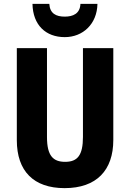

<svg xmlns="http://www.w3.org/2000/svg" viewBox="-20 -1056 672 993"><path d="M484 -1036H396C394 -985 357 -970 315 -970C270 -970 238 -986 235 -1036H148C150 -926 217 -864 315 -864C409 -864 482 -932 484 -1036ZM566 -332V-807H409V-348C409 -253 381 -219 317 -219C255 -219 223 -250 223 -347V-807H67V-331C67 -171 154 -83 314 -83C480 -83 566 -176 566 -332Z"/></svg>

Font: Noto Sans Kannada UI Condensed ExtraBold
Style: Regular
Weight: 800
Width: 3
Designer: Jelle Bosma - Monotype Design Team
Foundry: Monotype Imaging Inc.
Version: Version 2.005